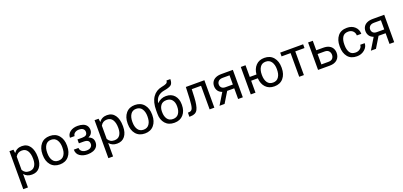

<svg xmlns="http://www.w3.org/2000/svg" viewBox="32 -2014 7302 3475"><g transform="rotate(-20 3683.0 -277.0)"><path d="M161.5 203H71V-528.5H148.5L157 -461Q210.5 -538 311 -538Q410.5 -538 464 -461.8Q517.5 -385.5 517.5 -255V-244.5Q517.5 -127.5 464 -58.8Q410.5 10 312.5 10Q215 10 163 -55.5L161.5 -55ZM285.5 -63Q357 -63 392 -112.5Q427 -162 427 -244.5V-255Q427 -348.5 391.8 -405.8Q356.5 -463 284.5 -463Q200.5 -463 161.5 -389.5V-135Q181.5 -99 211.8 -81Q242 -63 285.5 -63Z M849 10Q737.5 10 675.2 -63.8Q613 -137.5 613 -258V-269.5Q613 -389 675.5 -463.5Q738 -538 848 -538Q959.5 -538 1022.2 -463.5Q1085 -389 1085 -269.5V-258Q1085 -138 1022.5 -64Q960 10 849 10ZM849 -63Q921.5 -63 958 -117.5Q979 -148.5 986.8 -184.5Q994.5 -220.5 994.5 -269.5Q994.5 -354.5 957.8 -409.8Q921 -465 848 -465Q775.5 -465 739.5 -409.8Q703.5 -354.5 703.5 -269.5V-258Q703.5 -171.5 739.8 -117.2Q776 -63 849 -63Z M1385 9.5Q1297.5 9.5 1236.2 -32Q1175 -73.5 1175 -156H1265Q1265 -131 1279.2 -109.5Q1293.5 -88 1320.5 -75Q1347.5 -62 1385 -62Q1443 -62 1471.5 -87Q1500 -112 1500 -148.5Q1500 -192.5 1474.2 -212.2Q1448.5 -232 1391 -232H1300.5V-307H1391Q1443 -307 1467 -325.8Q1491 -344.5 1491 -384.5Q1491 -419.5 1465.2 -442.5Q1439.5 -465.5 1385 -465.5Q1337 -465.5 1305 -441.5Q1273 -417.5 1273 -381.5H1183.5Q1183.5 -452.5 1241 -494.8Q1298.5 -537 1385 -537Q1445 -537 1489 -520.8Q1533 -504.5 1557 -470.5Q1581 -436.5 1581 -384.5Q1581 -349.5 1560.5 -319.8Q1540 -290 1498.5 -271.5Q1591 -240.5 1591 -148.5Q1591 -96 1564.5 -61Q1538 -26 1491.8 -8.2Q1445.5 9.5 1385 9.5Z M1801 203H1710.5V-528.5H1788L1796.5 -461Q1850 -538 1950.5 -538Q2050 -538 2103.5 -461.8Q2157 -385.5 2157 -255V-244.5Q2157 -127.5 2103.5 -58.8Q2050 10 1952 10Q1854.5 10 1802.5 -55.5L1801 -55ZM1925 -63Q1996.5 -63 2031.5 -112.5Q2066.5 -162 2066.5 -244.5V-255Q2066.5 -348.5 2031.2 -405.8Q1996 -463 1924 -463Q1840 -463 1801 -389.5V-135Q1821 -99 1851.2 -81Q1881.5 -63 1925 -63Z M2488.5 10Q2377 10 2314.8 -63.8Q2252.5 -137.5 2252.5 -258V-269.5Q2252.5 -389 2315 -463.5Q2377.5 -538 2487.5 -538Q2599 -538 2661.8 -463.5Q2724.5 -389 2724.5 -269.5V-258Q2724.5 -138 2662 -64Q2599.5 10 2488.5 10ZM2488.5 -63Q2561 -63 2597.5 -117.5Q2618.5 -148.5 2626.2 -184.5Q2634 -220.5 2634 -269.5Q2634 -354.5 2597.2 -409.8Q2560.5 -465 2487.5 -465Q2415 -465 2379 -409.8Q2343 -354.5 2343 -269.5V-258Q2343 -171.5 2379.2 -117.2Q2415.5 -63 2488.5 -63Z M3055 -62.5Q3127.5 -62.5 3164 -114Q3200.5 -165.5 3200.5 -247V-259Q3200.5 -331.5 3163.8 -378.2Q3127 -425 3054 -425Q2981.5 -425 2945.5 -378Q2909.5 -331 2909.5 -259V-247Q2909.5 -165.5 2945.8 -114Q2982 -62.5 3055 -62.5ZM3055 10.5Q2943.5 10.5 2881.2 -60.8Q2819 -132 2819 -247V-313.5Q2819 -474.5 2882.2 -566Q2945.5 -657.5 3057.5 -678.5Q3123 -690.5 3151 -706.2Q3179 -722 3179 -758.5H3253.5Q3253.5 -672 3210.5 -644.2Q3167.5 -616.5 3076.5 -602Q3007.5 -590.5 2960 -549.2Q2912.5 -508 2898 -425L2899.5 -424Q2972.5 -497.5 3072 -497.5Q3175 -497.5 3233 -431.5Q3291 -365.5 3291 -259V-247Q3291 -132 3228.5 -60.8Q3166 10.5 3055 10.5Z M3825.5 0H3734.5V-454.5H3555.5L3549 -302Q3541.5 -139 3504.8 -69.5Q3468 0 3370 0H3343.5L3345.5 -79L3365 -79.5Q3416.5 -79.5 3434.5 -126.8Q3452.5 -174 3459 -302L3468.5 -528.5H3825.5Z M4283.5 -279V-456H4153.5Q4098 -456 4070.8 -430Q4043.5 -404 4043.5 -366Q4043.5 -329 4067.8 -304Q4092 -279 4142 -279ZM4374 0H4283.5V-206H4147.5L4022.5 0H3925L4058 -219Q4004 -238.5 3978.5 -277.5Q3953 -316.5 3953 -367Q3953 -413 3975 -449.8Q3997 -486.5 4041.8 -507.5Q4086.5 -528.5 4153.5 -528.5H4374Z M4981.5 -63Q5054 -63 5090.5 -117.5Q5111.5 -148.5 5119.5 -184.5Q5127.5 -220.5 5127.5 -269.5Q5127.5 -354.5 5090.5 -409.8Q5053.5 -465 4981 -465Q4908.5 -465 4872.2 -409.8Q4836 -354.5 4836 -269.5V-258Q4836 -171.5 4872.2 -117.2Q4908.5 -63 4981.5 -63ZM4981.5 10Q4877 10 4815.2 -55.5Q4753.5 -121 4746.5 -230.5H4618V0H4527V-528.5H4618V-303.5H4747Q4756.5 -409.5 4817.8 -473.8Q4879 -538 4981 -538Q5092.5 -538 5155 -463.5Q5217.5 -389 5217.5 -269.5V-258Q5217.5 -138 5155 -64Q5092.5 10 4981.5 10Z M5550 0H5460V-456H5286V-528.5H5727.5V-456H5550Z M6048 -73Q6103.5 -73 6128.8 -100.8Q6154 -128.5 6154 -171.5Q6154 -213.5 6128.5 -243.2Q6103 -273 6048 -273H5913.5V-73ZM6048 0H5823V-528.5H5913.5V-345.5H6048Q6114.5 -345.5 6158 -323.5Q6201.5 -301.5 6223.2 -262.8Q6245 -224 6245 -175Q6245 -97 6193.8 -48.5Q6142.5 0 6048 0Z M6571.5 10Q6455.5 10 6396 -64Q6336.5 -138 6336.5 -254V-274.5Q6336.5 -389.5 6396 -463.8Q6455.5 -538 6571.5 -538Q6665 -538 6723.2 -484.2Q6781.5 -430.5 6782 -346.5H6696Q6695 -397 6661.8 -431Q6628.5 -465 6571.5 -465Q6493 -465 6460 -410.5Q6427 -356 6427 -274.5V-254Q6427 -170.5 6459.8 -116.8Q6492.5 -63 6571.5 -63Q6620.5 -63 6657.5 -91Q6694.5 -119 6696 -166.5H6782Q6781.5 -94 6719.2 -42Q6657 10 6571.5 10Z M7199 -279V-456H7069Q7013.5 -456 6986.2 -430Q6959 -404 6959 -366Q6959 -329 6983.2 -304Q7007.5 -279 7057.5 -279ZM7289.5 0H7199V-206H7063L6938 0H6840.5L6973.5 -219Q6919.5 -238.5 6894 -277.5Q6868.5 -316.5 6868.5 -367Q6868.5 -413 6890.5 -449.8Q6912.5 -486.5 6957.2 -507.5Q7002 -528.5 7069 -528.5H7289.5Z"/></g></svg>

Font: Roberto Sans
Style: Regular
Weight: 400
Designer: Google (font) & Cristiano Sobral (main changes)
Version: Version 1.500; ttfautohint (v1.8.4.7-5d5b-dirty)